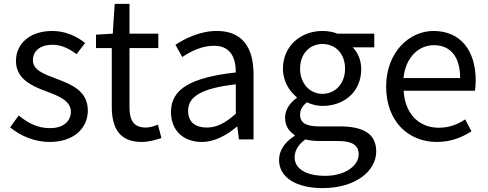

<svg xmlns="http://www.w3.org/2000/svg" viewBox="-20 -716 2505 986"><path d="M234 13C362 13 431 -60 431 -148C431 -251 345 -283 266 -313C205 -336 149 -356 149 -407C149 -450 181 -486 250 -486C298 -486 336 -465 373 -438L417 -495C376 -529 316 -557 249 -557C130 -557 62 -489 62 -403C62 -310 144 -274 220 -246C280 -224 344 -198 344 -143C344 -96 309 -58 237 -58C172 -58 124 -84 76 -123L32 -62C83 -19 157 13 234 13Z M708 13C742 13 778 3 809 -7L791 -76C773 -68 749 -61 729 -61C666 -61 645 -99 645 -165V-469H793V-543H645V-696H569L559 -543L473 -538V-469H554V-168C554 -59 593 13 708 13Z M1016 13C1083 13 1144 -22 1196 -65H1199L1207 0H1282V-334C1282 -469 1227 -557 1094 -557C1006 -557 930 -518 881 -486L916 -423C959 -452 1016 -481 1079 -481C1168 -481 1191 -414 1191 -344C960 -318 858 -259 858 -141C858 -43 925 13 1016 13ZM1042 -61C988 -61 946 -85 946 -147C946 -217 1008 -262 1191 -283V-132C1138 -85 1094 -61 1042 -61Z M1637 250C1805 250 1912 163 1912 62C1912 -28 1848 -67 1723 -67H1616C1543 -67 1521 -92 1521 -126C1521 -156 1536 -174 1556 -191C1580 -179 1610 -172 1636 -172C1748 -172 1835 -245 1835 -361C1835 -408 1817 -448 1791 -473H1902V-543H1713C1694 -551 1667 -557 1636 -557C1527 -557 1433 -482 1433 -363C1433 -298 1468 -245 1504 -217V-213C1475 -193 1444 -157 1444 -112C1444 -69 1465 -40 1493 -23V-18C1442 13 1413 58 1413 105C1413 198 1505 250 1637 250ZM1636 -234C1574 -234 1521 -284 1521 -363C1521 -443 1573 -490 1636 -490C1701 -490 1752 -443 1752 -363C1752 -284 1699 -234 1636 -234ZM1650 187C1551 187 1493 150 1493 92C1493 61 1509 28 1548 0C1572 6 1598 8 1618 8H1712C1784 8 1822 26 1822 77C1822 133 1755 187 1650 187Z M2223 13C2296 13 2354 -11 2401 -42L2369 -103C2328 -76 2286 -60 2233 -60C2130 -60 2059 -134 2053 -250H2419C2421 -264 2423 -282 2423 -302C2423 -457 2345 -557 2206 -557C2082 -557 1963 -448 1963 -271C1963 -92 2078 13 2223 13ZM2052 -315C2063 -423 2131 -484 2208 -484C2293 -484 2343 -425 2343 -315Z"/></svg>

Font: ChiuKong Gothic CL
Style: Regular
Weight: 400
Designer: Ryoko NISHIZUKA 西塚涼子 (kana, bopomofo & ideographs); Paul D. Hunt (Latin, Greek & Cyrillic); Sandoll Communications 산돌커뮤니
Foundry: Adobe
Version: Version 1.300